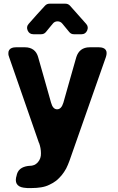

<svg xmlns="http://www.w3.org/2000/svg" viewBox="-20 -794 626 1019"><path d="M346.7 -625Q335 -638.7 310.5 -668.9Q300.8 -680.7 285.2 -680.7Q269.5 -680.7 259.8 -668Q253.9 -661.1 240.7 -645Q227.5 -628.9 223.6 -624Q213.9 -612.3 198.2 -612.3H157.2Q135.7 -612.3 127 -631.8Q118.2 -651.4 131.8 -667Q178.7 -720.7 218.8 -763.7Q228.5 -774.4 243.2 -774.4H327.1Q341.8 -774.4 351.6 -763.7Q378.9 -733.4 437.5 -667Q451.2 -651.4 442.4 -631.8Q433.6 -612.3 413.1 -612.3H372.1Q356.4 -612.3 346.7 -625ZM28.3 -491.2Q23.4 -502.9 24.4 -512.7Q24.4 -522.5 29.3 -529.3Q39.1 -543 64.5 -543Q81.1 -543 113.3 -543Q139.6 -543 158.2 -529.3Q175.8 -515.6 182.6 -490.2Q199.2 -430.7 216.8 -370.1Q233.4 -309.6 251 -249Q260.7 -213.9 283.2 -213.9Q305.7 -213.9 316.4 -249Q333 -309.6 350.6 -370.1Q368.2 -430.7 384.8 -490.2Q392.6 -515.6 410.2 -529.3Q428.7 -543 455.1 -543Q471.7 -543 504.9 -543Q531.2 -543 541 -529.3Q545.9 -522.5 545.9 -512.7Q545.9 -502.9 542 -491.2Q493.2 -353.5 445.3 -215.8Q396.5 -79.1 348.6 59.6Q340.8 81.1 331.1 100.6Q320.3 120.1 307.6 135.7Q293.9 152.3 278.3 165Q261.7 177.7 242.2 186.5Q222.7 196.3 198.2 200.2Q174.8 204.1 146.5 204.1Q135.7 204.1 125 204.1Q115.2 203.1 105.5 202.1Q78.1 198.2 68.4 180.7Q59.6 164.1 68.4 136.7Q68.4 134.8 69.3 132.8Q69.3 130.9 70.3 128.9Q77.1 107.4 96.7 96.7Q115.2 86.9 140.6 85.9Q149.4 85.9 157.2 83Q165 81.1 170.9 76.2Q173.8 74.2 176.8 71.3Q179.7 69.3 181.6 66.4Q198.2 46.9 197.3 19.5Q197.3 -7.8 187.5 -35.2Q187.5 -35.2 186.5 -36.1Q147.5 -150.4 107.4 -263.7Q67.4 -377 28.3 -491.2Z"/></svg>

Font: DeepSea
Style: Bold
Weight: 700
Designer: Stem
Version: Version 3.019;git-0a5106e0b